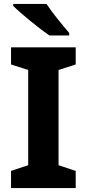

<svg xmlns="http://www.w3.org/2000/svg" viewBox="-20 -954 441 974"><path d="M216 -934H47V-924C85 -886 180 -808 231 -774H331V-787C299 -824 245 -889 216 -934ZM364 0V-87L277 -116V-599L364 -627V-714H36V-627L123 -599V-116L36 -87V0Z"/></svg>

Font: Noto Sans Myanmar UI
Style: Bold
Weight: 700
Designer: Monotype Design Team
Foundry: Monotype Imaging Inc.
Version: Version 2.103